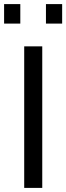

<svg xmlns="http://www.w3.org/2000/svg" viewBox="-37 -916 323 936"><path d="M81 0V-690H169V0ZM187 -801V-896H266V-801ZM-17 -801V-896H62V-801Z"/></svg>

Font: Cairo Play Medium
Style: Regular
Weight: 500
Version: Version 3.119